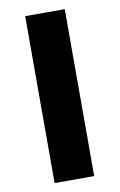

<svg xmlns="http://www.w3.org/2000/svg" viewBox="-81 -747 494 793"><g transform="rotate(-10 165.5 -350.0)"><path d="M82.5 0V-700H248.5V0Z"/></g></svg>

Font: Geologica Roman
Style: Bold
Weight: 700
Designer: Sindre Bremnes, Frode Helland
Foundry: Monokrom Skriftforlag AS
Version: Version 1.010;gftools[0.9.28]